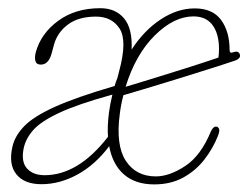

<svg xmlns="http://www.w3.org/2000/svg" viewBox="-20 -448 620 480"><path d="M11 -81Q17 -108 40.2 -132.2Q63.5 -156.5 117 -180.8Q170.5 -205 266.5 -233Q269.5 -243.5 273.5 -253L278 -270.5Q298.5 -346.5 279 -376.5Q259.5 -406.5 220 -406.5Q176.5 -406.5 150 -386.8Q123.5 -367 115 -336.5L109.5 -316Q102 -286.5 82 -286.5Q71 -286.5 68.5 -295.5Q66 -304.5 69.5 -317.5Q82.5 -364.5 125.5 -396Q168.5 -427.5 230.5 -427.5Q269 -427.5 290.2 -402Q311.5 -376.5 309 -324Q340 -372 381.8 -399.5Q423.5 -427 467 -427Q511.5 -427 532.8 -398Q554 -369 554 -323Q554 -314 562 -317Q575 -322 579 -313.5Q584 -302.5 567.5 -296.5Q538 -286.5 497.5 -273.8Q457 -261 415.5 -248.2Q374 -235.5 339.8 -225.2Q305.5 -215 288.5 -210Q282.5 -187.5 279.5 -163.5Q269 -85 294.5 -46Q320 -7 369.5 -7Q403.5 -7 442.8 -32.8Q482 -58.5 507 -119Q512.5 -131.5 520 -131.5Q525 -131.5 527.5 -126.2Q530 -121 524.5 -107.5Q512.5 -77 491 -49.2Q469.5 -21.5 438.2 -4.2Q407 13 365.5 13Q318.5 13 290 -11.8Q261.5 -36.5 253 -82.5Q218 -36 173.8 -11.8Q129.5 12.5 83.5 12.5Q41 12.5 21 -12.2Q1 -37 11 -81ZM463.5 -407Q415 -407 367 -359.5Q319 -312 294 -231Q318.5 -238.5 359.8 -251Q401 -263.5 445.8 -277.8Q490.5 -292 526 -304Q527.5 -312.5 527.5 -326Q527.5 -363 511.5 -385Q495.5 -407 463.5 -407ZM252.5 -167Q255.5 -189.5 261 -211.5Q174 -187.5 127.8 -165.8Q81.5 -144 62.8 -122.5Q44 -101 39 -76.5Q32.5 -43 47.8 -26.5Q63 -10 91.5 -10Q175.5 -10 250 -106Q248 -133.5 252.5 -167Z"/></svg>

Font: Fraunces144ptSuperSoftThinItalic
Style: Italic
Weight: 100
Italic angle: -16°
Version: Version 1.000;[0bf87f6ff]